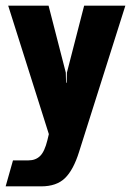

<svg xmlns="http://www.w3.org/2000/svg" viewBox="-42 -490 464 680"><path d="M-22 170 4 78H59Q84 78 100 62.5Q116 47 126 6L131 -15L-13 -470H130L191 -233L192 -197H194L195 -233L256 -470H402L238 48Q218 112 188 141Q158 170 104 170Z"/></svg>

Font: Smooch Sans Thin Black
Style: Regular
Weight: 900
Version: Version 1.010